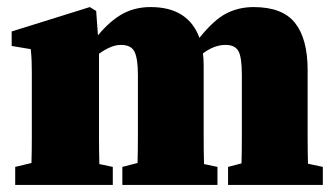

<svg xmlns="http://www.w3.org/2000/svg" viewBox="-20 -523 950 543"><path d="M23 0V-51L69 -62Q70 -98 70 -138.5Q70 -179 70 -210V-272Q70 -300 70 -317Q70 -334 69.5 -349Q69 -364 67 -384L13 -393V-434L234 -503L252 -492L257 -423Q292 -465 327 -484Q362 -503 406 -503Q512 -503 544 -416Q586 -468 621 -485.5Q656 -503 697 -503Q779 -503 814.5 -458Q850 -413 850 -325V-210Q850 -178 850 -137Q850 -96 851 -60L893 -51V0H625V-51L663 -61Q664 -97 664 -138Q664 -179 664 -210V-311Q664 -362 654 -379Q644 -396 618 -396Q586 -396 554 -372Q555 -364 555.5 -355Q556 -346 556 -336V-210Q556 -178 556 -137Q556 -96 557 -59L595 -51V0H326V-51L369 -62Q370 -97 370 -138Q370 -179 370 -210V-311Q370 -357 360.5 -376.5Q351 -396 322 -396Q307 -396 291 -389Q275 -382 260 -371V-210Q260 -179 260 -137.5Q260 -96 261 -59L299 -51V0Z"/></svg>

Font: Source Serif Pro Black
Style: Regular
Weight: 900
Designer: Frank Grießhammer
Foundry: Adobe Systems Incorporated
Version: Version 3.001;hotconv 1.0.111;makeotfexe 2.5.65597